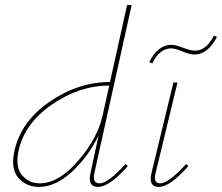

<svg xmlns="http://www.w3.org/2000/svg" viewBox="-20 -731 872 754"><path d="M371 -11Q404 -11 473 -87L482 -79Q410 3 365 3Q322 3 336 -54L367 -199Q327 -116 262.5 -56.5Q198 3 133 3Q84 3 53 -31.5Q22 -66 36 -135Q60 -252 173.5 -330.5Q287 -409 412 -409L479 -711H497L351 -53Q341 -11 371 -11ZM136 -11Q210 -11 286.5 -99Q363 -187 383 -278L409 -395Q291 -395 182.5 -319.5Q74 -244 52 -135Q40 -74 67 -42.5Q94 -11 136 -11Z M578 -482 566 -487Q600 -555 653 -555Q669 -555 699 -543.5Q729 -532 746 -532Q790 -532 820 -591L832 -586Q796 -517 744 -517Q724 -517 696 -529Q668 -541 653 -541Q606 -541 578 -482ZM603 3Q562 3 575 -52L661 -407H677L591 -51Q581 -11 609 -11Q642 -11 711 -87L720 -79Q648 3 603 3Z"/></svg>

Font: EauTestText Thin
Style: Italic
Weight: 250
Italic angle: -12°
Designer: Christian Thalmann (Catharsis Fonts)
Version: Version 0.001;PS 000.001;hotconv 1.0.88;makeotf.lib2.5.64775